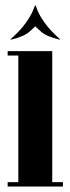

<svg xmlns="http://www.w3.org/2000/svg" viewBox="-20 -682 255 702"><path d="M47 -495H171V0H47ZM171 0V-16H210V0ZM8 0V-16H47V0ZM8 -479V-495H47V-479ZM20 -537 18 -538Q54 -570 73 -596.5Q92 -623 99.5 -641Q107 -659 108 -662H110V-587Q108 -584 87.5 -566Q67 -548 20 -537ZM198 -537Q151 -548 130.5 -566Q110 -584 108 -587V-662H110Q111 -659 118.5 -641Q126 -623 145 -596.5Q164 -570 200 -538Z"/></svg>

Font: Emberly Black
Style: Regular
Weight: 900
Designer: Rajesh Rajput
Foundry: Rajesh Rajput
Version: Version 1.000